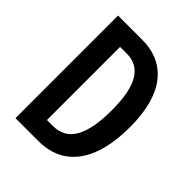

<svg xmlns="http://www.w3.org/2000/svg" viewBox="-201 -830 945 945"><g transform="rotate(45 271.5 -357.0)"><path d="M498 -368Q498 -189 428 -94.5Q358 0 227 0H68V-714H235Q362 -714 430 -625.5Q498 -537 498 -368ZM376 -363Q376 -490 340 -551Q304 -612 232 -612H184V-103H225Q303 -103 339.5 -167.5Q376 -232 376 -363Z"/></g></svg>

Font: Noto Sans Lao UI ExtCond SemBd
Style: Regular
Weight: 600
Width: 2
Designer: Monotype Design Team
Foundry: Monotype Imaging Inc.
Version: Version 2.000; ttfautohint (v1.8.4.7-5d5b)